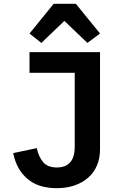

<svg xmlns="http://www.w3.org/2000/svg" viewBox="-20 -970 640 1002"><path d="M502 -698V-191Q502 -144 486 -106.5Q470 -69 440.5 -43Q411 -17 369.5 -2.5Q328 12 277 12Q178 12 121.5 -38Q65 -88 49 -171L172 -197Q181 -153 204.5 -124.5Q228 -96 277 -96Q322 -96 346 -122.5Q370 -149 370 -206V-590H134V-698ZM376 -950 502 -795 436 -746 316 -861 196 -746 134 -795 260 -950Z"/></svg>

Font: IBM Plex Mono SemiBold
Style: Regular
Weight: 600
Monospace: yes
Designer: Mike Abbink, Paul van der Laan, Pieter van Rosmalen
Foundry: Bold Monday
Version: Version 2.3